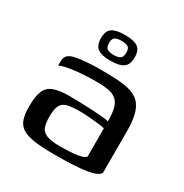

<svg xmlns="http://www.w3.org/2000/svg" viewBox="-141 -696 781 814"><g transform="rotate(30 249.5 -288.5)"><path d="M237 6Q175 6 136 0.5Q97 -5 76 -19Q55 -33 47.5 -57Q40 -81 40 -117Q40 -168 51.5 -194.5Q63 -221 91.5 -231Q120 -241 168 -241Q193 -241 223.5 -240Q254 -239 282.5 -237.5Q311 -236 332.5 -234Q354 -232 361 -229Q361 -271 354 -295Q347 -319 331.5 -331Q316 -343 293 -347Q270 -351 239 -351Q205 -351 171.5 -349Q138 -347 108.5 -342Q79 -337 60 -329V-348Q60 -371 72.5 -381Q85 -391 103 -394Q123 -399 162 -402Q201 -405 245 -404Q301 -404 340.5 -398.5Q380 -393 404.5 -376Q429 -359 440.5 -325Q452 -291 452 -234V-30Q443 -11 391 -2.5Q339 6 237 6ZM237 -36Q277 -36 302.5 -38.5Q328 -41 342 -45.5Q356 -50 361 -57V-195Q352 -198 329 -200.5Q306 -203 281 -205Q256 -207 239 -207Q202 -207 179 -202Q156 -197 146 -179Q136 -161 136 -123Q136 -92 143 -73Q150 -54 171.5 -45Q193 -36 237 -36ZM240 -457Q198 -457 178.5 -471Q159 -485 159 -521Q159 -556 178.5 -569.5Q198 -583 241 -583Q285 -583 304.5 -569.5Q324 -556 324 -521Q324 -485 304 -471Q284 -457 240 -457ZM241 -485Q261 -485 272 -491.5Q283 -498 283 -521Q283 -542 272 -548Q261 -554 241 -554Q222 -554 210.5 -548Q199 -542 199 -521Q199 -498 210 -491.5Q221 -485 241 -485Z"/></g></svg>

Font: Genos Thin Medium
Style: Regular
Weight: 500
Version: Version 1.010